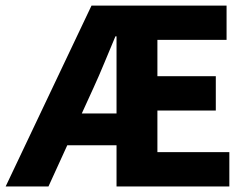

<svg xmlns="http://www.w3.org/2000/svg" viewBox="-34 -672 899 692"><path d="M-13.6 0 295.8 -651.8H782.6V-528.2H533.3V-397.3H743.8V-273.7H533.3V-123.6H792.6V0H386V-541H382Q361.7 -493.1 342.3 -445.9Q322.9 -398.8 303.1 -355.7L140.7 0ZM137.7 -148.5V-263.1H463.4V-148.5Z"/></svg>

Font: Source Sans 3
Style: Regular
Weight: 200
Designer: Paul D. Hunt
Foundry: Adobe
Version: Version 3.046;hotconv 1.0.118;makeotfexe 2.5.65603